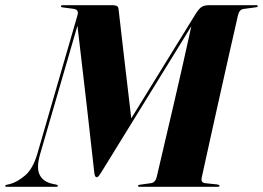

<svg xmlns="http://www.w3.org/2000/svg" viewBox="-72 -720 1014 740"><path d="M151 -4Q151 0 145 0H-46.5Q-52 0 -52 -3.5Q-52 -6.5 -46 -8L-34 -10.5Q-5.5 -18 24.8 -43.8Q55 -69.5 72 -127.5L227 -662.5Q232.5 -683 211.5 -686L169.5 -691.5Q163 -692 163 -696Q163 -700 169.5 -700H360Q369 -700 376.5 -697.8Q384 -695.5 385 -684Q396 -590.5 407.5 -489Q419 -387.5 434 -264L680.5 -664Q695.5 -688 706.2 -694Q717 -700 735 -700H916Q921.5 -700 921.5 -697Q921.5 -693 915 -692L866.5 -685.5Q851 -683.5 845.5 -662.5Q842.5 -648.5 833.8 -610.8Q825 -573 813.2 -520.2Q801.5 -467.5 787.8 -407Q774 -346.5 760.8 -286.2Q747.5 -226 735.8 -173.2Q724 -120.5 716 -83.5Q708 -46.5 705 -33.5Q703.5 -26.5 706.5 -20.8Q709.5 -15 719.5 -14L766 -9Q774 -7.5 774 -4Q774 0 767 0H466Q460 0 460 -4Q460 -7.5 466.5 -8L509.5 -14Q526.5 -16 532 -38Q564.5 -177 597.5 -318Q630.5 -459 665.5 -619L317.5 -54.5Q312 -46 308.5 -41.5Q305 -37 300 -37Q293 -37 291 -58Q279 -167.5 262.8 -309.2Q246.5 -451 226.5 -621L82.5 -125.5Q67.5 -73.5 80.8 -46.5Q94 -19.5 130 -11.5L145 -8.5Q151 -7 151 -4Z"/></svg>

Font: Fraunces 144pt
Style: Bold Italic
Weight: 700
Italic angle: -16°
Version: Version 1.000;[b76b70a41]